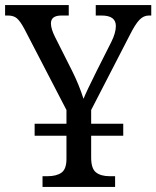

<svg xmlns="http://www.w3.org/2000/svg" viewBox="-24 -734 614 754"><path d="M570 -714V-673H560Q540 -673 523.5 -656Q507 -639 485 -595L334 -302V-248H460V-201H334V-115Q334 -72 353 -57Q372 -42 407 -42H428V0H143V-42H162Q198 -42 217.5 -56Q237 -70 237 -110V-201H112V-248H237V-302L72 -620Q56 -650 43 -661.5Q30 -673 8 -673H-4V-714H246V-673H217Q176 -673 176 -642Q176 -621 192 -589L259 -456Q286 -402 304 -346Q315 -374 356 -456L413 -569Q431 -605 431 -632Q431 -673 375 -673H352V-714Z"/></svg>

Font: Noto Serif Narrow
Style: Regular
Weight: 400
Width: 4
Designer: Monotype Design Team
Foundry: Monotype Imaging Inc.
Version: Version 1.001